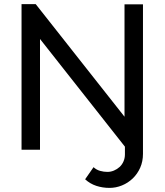

<svg xmlns="http://www.w3.org/2000/svg" viewBox="-20 -730 802 936"><path d="M175 -540V0H85V-710H154L587 -161V-709H677V20Q677 57 663.5 87.5Q650 118 627 140Q604 162 574.5 174Q545 186 514 186Q480 186 449.5 176Q419 166 395 144L436 85Q450 98 468 103Q486 108 504 108Q520 108 535.5 101.5Q551 95 563 84Q575 73 582 57Q589 41 589 23V-15Z"/></svg>

Font: IngvarSans
Style: Regular
Weight: 500
Version: Version 3.000